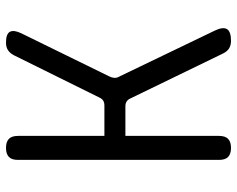

<svg xmlns="http://www.w3.org/2000/svg" viewBox="-95 -685 790 640"><g transform="rotate(-90 300.0 -365.0)"><path d="M127 10Q107 10 97 0.5Q87 -9 87 -30V-700Q87 -721 97 -730.5Q107 -740 127 -740Q147 -740 157 -730.5Q167 -721 167 -700V-412H268Q278 -412 284.5 -416Q291 -420 295 -429L436 -714Q443 -727 453 -733.5Q463 -740 478 -740Q507 -740 514 -727Q521 -714 509 -689L365 -395Q361 -387 360.5 -378.5Q360 -370 365 -362L518 -44Q531 -17 523 -3.5Q515 10 484 10Q469 10 458.5 3.5Q448 -3 441 -18L292 -325Q288 -334 281.5 -338Q275 -342 266 -342H167V-30Q167 -9 157 0.5Q147 10 127 10Z"/></g></svg>

Font: Maple Mono NL Light
Style: Regular
Weight: 300
Monospace: yes
Designer: subframe7536
Version: Version 7.000